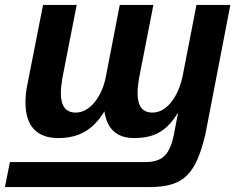

<svg xmlns="http://www.w3.org/2000/svg" viewBox="-60 -548 969 776"><path d="M-40 208 -20 107H528Q581 107 606.5 80.5Q632 54 644 -10L659 -89H657Q626 -38 585.5 -14Q545 10 482 10Q378 10 362 -98Q329 -43 284 -16.5Q239 10 175 10Q111 10 77 -26Q43 -62 43 -134Q43 -169 50 -203L114 -528H250L192 -232Q186 -197 186 -171Q186 -93 246 -93Q267 -93 286.5 -104Q306 -115 322 -134.5Q338 -154 350 -180.5Q362 -207 368 -239L424 -528H560L502 -232Q496 -197 496 -171Q496 -93 556 -93Q598 -93 631.5 -134.5Q665 -176 679 -245L734 -528H871L770 -5Q756 54 739 94Q722 134 697 159.5Q672 185 635.5 196.5Q599 208 545 208Z"/></svg>

Font: Libra Sans Modern
Style: Bold Italic
Weight: 700
Italic angle: -12°
Foundry: Stefan Peev, Context Ltd
Version: Version 1.000